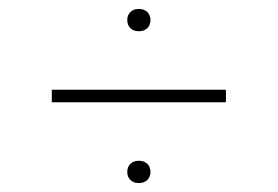

<svg xmlns="http://www.w3.org/2000/svg" viewBox="-20 -549 622 430"><path d="M291 -139Q279 -139 272 -146Q265 -153 265 -164Q265 -175 272 -182Q279 -189 291 -189Q303 -189 310 -182Q317 -175 317 -164Q317 -153 310 -146Q303 -139 291 -139ZM96 -320V-348H486V-320ZM291 -479Q279 -479 272 -486Q265 -493 265 -504Q265 -515 272 -522Q279 -529 291 -529Q303 -529 310 -522Q317 -515 317 -504Q317 -493 310 -486Q303 -479 291 -479Z"/></svg>

Font: Celebes Thin
Style: Regular
Weight: 250
Designer: Anugrah Pasau
Foundry: Lafontype
Version: Version 1.000; ttfautohint (v1.8.4)